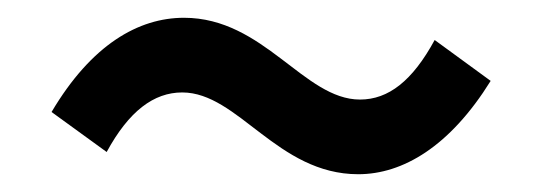

<svg xmlns="http://www.w3.org/2000/svg" viewBox="-20 -479 610 216"><path d="M383 -283C433 -283 486 -314 532 -388L469 -434C444 -388 417 -367 385 -367C322 -367 277 -459 187 -459C136 -459 83 -429 38 -353L100 -308C125 -354 153 -375 185 -375C248 -375 292 -283 383 -283Z"/></svg>

Font: Noto Sans CJK KR Medium
Style: Regular
Weight: 500
Designer: Ryoko NISHIZUKA (kana & ideographs); Paul D. Hunt (Latin, Greek & Cyrillic); Wenlong ZHANG (bopomofo); Sandoll Communica
Foundry: Adobe Systems Incorporated
Version: Version 1.004;PS 1.004;hotconv 1.0.82;makeotf.lib2.5.63406